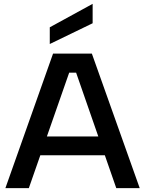

<svg xmlns="http://www.w3.org/2000/svg" viewBox="-20 -979 754 999"><path d="M462 -959V-858L239 -750V-837ZM376 -601H340L130 0H8L256 -700H458L707 0H585ZM144 -269H552V-171H144Z"/></svg>

Font: Albert Sans SemiBold
Style: Regular
Weight: 600
Designer: Andreas Rasmussen
Foundry: a.Foundry
Version: Version 1.025